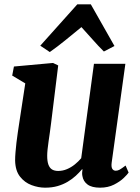

<svg xmlns="http://www.w3.org/2000/svg" viewBox="-20 -859 648 889"><path d="M188.5 10Q158 10 126.2 -1.8Q94.5 -13.5 72.8 -41Q51 -68.5 50 -116Q50 -133.5 51.8 -154.5Q53.5 -175.5 56.2 -198.8Q59 -222 62.5 -246Q66 -270 69.5 -292.5L97 -473L36.5 -509L44.5 -551L225.5 -567.5L249.5 -556L216.5 -288.5Q214 -267 210.8 -245.2Q207.5 -223.5 204.8 -203.5Q202 -183.5 200.2 -166.8Q198.5 -150 198.5 -137.5Q198.5 -112 204.2 -96.5Q210 -81 221.2 -74.2Q232.5 -67.5 249.5 -67.5Q270.5 -67.5 290 -75.8Q309.5 -84 326.2 -97.5Q343 -111 356 -126.5L415 -563.5H560.5L497 -105.5Q494.5 -86 500 -77.2Q505.5 -68.5 516 -68.5Q525 -68.5 534 -73.5Q543 -78.5 561.5 -92.5L575.5 -60Q570.5 -52 553.2 -35.2Q536 -18.5 508 -4.2Q480 10 443.5 10Q405 10 385.2 -4.8Q365.5 -19.5 361.5 -44Q361 -47 360.5 -50.5Q360 -54 360.2 -58Q360.5 -62 361 -66.2Q361.5 -70.5 362 -74.5L360 -75.5Q347 -60 330.8 -45Q314.5 -30 293.5 -17.5Q272.5 -5 246.8 2.5Q221 10 188.5 10ZM210.5 -618 166.5 -647.5 338 -839H400.5L510 -646L461 -620.5Q435 -646 409.2 -675.5Q383.5 -705 357 -733.5Q321 -704 284.2 -674Q247.5 -644 210.5 -618Z"/></svg>

Font: Merriweather ExtraBold
Style: Italic
Weight: 800
Italic angle: -7.8°
Version: Version 2.101